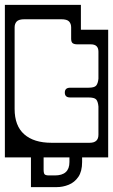

<svg xmlns="http://www.w3.org/2000/svg" viewBox="-40 -626 464 788"><path d="M292 -504H404V20H297V39Q297 77.5 281.5 100Q266 122.5 242 132.2Q218 142 192 142H87V20H-20V-606H292ZM226 -246Q226 -266 248 -266H323Q347 -266 354.5 -274.5Q362 -283 364 -303V-414Q364 -444 333 -444H278Q264.5 -444 258.2 -448.8Q252 -453.5 252 -467V-514Q252 -528.5 243.5 -537.8Q235 -547 211 -547H61Q37 -547 28.5 -537.8Q20 -528.5 20 -514V-179Q20 -109.5 59.5 -74.8Q99 -40 171 -40H328Q364 -40 364 -73V-189Q362 -210 354.5 -218Q347 -226 323 -226H248Q226 -226 226 -246ZM245 39V20H139V70Q139 85.5 143.5 89.8Q148 94 162 94H185Q245 94 245 39Z"/></svg>

Font: Honk Rounded
Style: Regular
Weight: 400
Designer: Noopur Datye & Yesha Goshar
Foundry: Ek Type
Version: Version 1.000